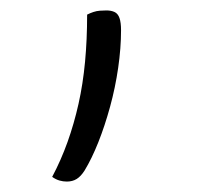

<svg xmlns="http://www.w3.org/2000/svg" viewBox="-20 -158 390 368"><path d="M108 190Q101 190 94 188Q87 186 80 181Q97 149 109.5 114Q122 79 130.5 41Q139 3 143 -39.5Q147 -82 147 -130Q153 -133 159 -135Q165 -137 171.5 -137.5Q178 -138 184 -138Q193 -138 199.5 -135Q206 -132 209 -123.5Q212 -115 212 -100Q212 -66 206.5 -28Q201 10 191 46.5Q181 83 168.5 114.5Q156 146 142 169Q135 180 127 185Q119 190 108 190Z"/></svg>

Font: Recursive Casual Light
Style: Regular
Weight: 300
Version: Version 1.047